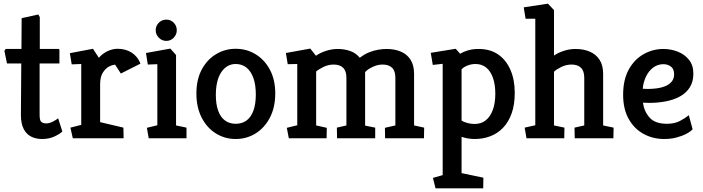

<svg xmlns="http://www.w3.org/2000/svg" viewBox="-20 -754 3835 1047"><path d="M209 4Q176 4 150 -9Q124 -22 109 -51Q94 -80 94 -128L96 -408H18L4 -477L11 -487H97L98 -655L189 -675L197 -661V-487H299Q304 -487 304 -481V-408H196V-127Q196 -97 205.5 -89Q215 -81 232 -81Q250 -81 269.5 -91.5Q289 -102 297 -109L320 -37Q307 -24 277.5 -10Q248 4 209 4Z M377 0 364 -58 423 -73V-405L371 -403L361 -464L487 -488L519 -439Q540 -463 567.5 -475.5Q595 -488 621 -488Q665 -488 698 -467Q731 -446 746 -407L639 -353L608 -401Q594 -401 574.5 -391Q555 -381 540.5 -357.5Q526 -334 526 -294V-88L653 -58L654 0Z M791 0 781 -57 838 -71V-404L786 -402L776 -465L909 -489L940 -454V-70L997 -58V0ZM887 -531Q863 -531 846 -548.5Q829 -566 829 -589Q829 -613 846 -630Q863 -647 887 -647Q911 -647 927.5 -630Q944 -613 944 -589Q944 -566 927.5 -548.5Q911 -531 887 -531Z M1265 4Q1206 4 1157 -26.5Q1108 -57 1079.5 -113Q1051 -169 1051 -244Q1051 -320 1080 -374.5Q1109 -429 1158 -458.5Q1207 -488 1265 -488Q1325 -488 1374 -458Q1423 -428 1452 -373.5Q1481 -319 1481 -244Q1481 -169 1452 -113Q1423 -57 1374 -26.5Q1325 4 1265 4ZM1265 -79Q1300 -79 1324.5 -97Q1349 -115 1362 -151Q1375 -187 1375 -238Q1375 -291 1362 -328Q1349 -365 1324.5 -385Q1300 -405 1265 -405Q1240 -405 1220 -393Q1200 -381 1185.5 -358.5Q1171 -336 1164 -305Q1157 -274 1157 -236Q1157 -185 1170 -149.5Q1183 -114 1207.5 -96.5Q1232 -79 1265 -79Z M1555 0 1544 -57 1601 -71V-405L1549 -404L1539 -465L1672 -489L1703 -450Q1725 -466 1757.5 -476.5Q1790 -487 1821 -487Q1859 -487 1890.5 -475.5Q1922 -464 1942 -439Q1968 -459 1993.5 -469Q2019 -479 2043 -483Q2067 -487 2088 -487Q2132 -487 2166 -472.5Q2200 -458 2219 -428Q2238 -398 2238 -351V-70L2293 -58L2292 0H2080L2079 -57L2136 -70V-330Q2136 -367 2118 -384.5Q2100 -402 2066 -402Q2040 -402 2013 -389.5Q1986 -377 1971 -361V-69L2026 -58V0H1818L1817 -58L1869 -70V-330Q1869 -367 1851 -384.5Q1833 -402 1800 -402Q1770 -402 1743 -388.5Q1716 -375 1704 -364V-70L1762 -57L1761 0Z M2355 273 2341 216 2394 201V-406L2340 -400L2329 -466L2465 -488L2489 -461Q2507 -472 2532.5 -479.5Q2558 -487 2590 -487Q2653 -487 2696.5 -457Q2740 -427 2763.5 -373Q2787 -319 2787 -248Q2787 -183 2770 -135.5Q2753 -88 2723 -57Q2693 -26 2653.5 -11Q2614 4 2569 4Q2550 4 2532 1Q2514 -2 2497 -8V190L2616 215L2615 273ZM2568 -78Q2604 -78 2629 -98Q2654 -118 2667.5 -155Q2681 -192 2681 -243Q2681 -292 2668.5 -328.5Q2656 -365 2632 -385Q2608 -405 2573 -405Q2551 -405 2530 -397Q2509 -389 2497 -376V-97Q2510 -88 2529.5 -83Q2549 -78 2568 -78Z M2851 0 2841 -58 2899 -71V-652H2846L2836 -714L2968 -734L3001 -699V-451Q3022 -466 3054 -476.5Q3086 -487 3118 -487Q3162 -487 3196 -472.5Q3230 -458 3249.5 -428Q3269 -398 3269 -351V-70L3326 -58L3325 0H3114L3113 -58L3166 -70V-330Q3166 -367 3148 -384.5Q3130 -402 3097 -402Q3067 -402 3040 -388.5Q3013 -375 3001 -363V-70L3058 -58L3057 0Z M3602 4Q3540 4 3489 -24Q3438 -52 3408 -106Q3378 -160 3378 -237Q3378 -319 3408.5 -374.5Q3439 -430 3489.5 -458.5Q3540 -487 3597 -487Q3638 -487 3675.5 -472.5Q3713 -458 3737 -428Q3761 -398 3761 -352Q3761 -307 3740.5 -276Q3720 -245 3686 -227Q3652 -209 3609.5 -201Q3567 -193 3523 -193L3486 -194Q3493 -145 3523 -112Q3553 -79 3617 -79Q3658 -79 3687 -94Q3716 -109 3736 -126L3757 -49Q3745 -36 3722 -24Q3699 -12 3668.5 -4Q3638 4 3602 4ZM3485 -270 3513 -269Q3535 -269 3560 -272Q3585 -275 3606.5 -283.5Q3628 -292 3642 -308Q3656 -324 3656 -349Q3656 -378 3638.5 -391Q3621 -404 3598 -404Q3567 -404 3542.5 -386Q3518 -368 3503 -337Q3488 -306 3485 -270Z"/></svg>

Font: Kreon Medium
Style: Regular
Weight: 500
Version: Version 2.002